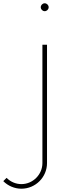

<svg xmlns="http://www.w3.org/2000/svg" viewBox="-248 -835 395 1168"><path d="M10 157C10 227 -48 285 -118 285C-152 285 -184 271 -208 247L-228 267C-199 296 -159 313 -118 313C-32 313 38 243 38 157V-563H10ZM24 -815C11 -815 0 -804 0 -791C0 -778 11 -767 24 -767C37 -767 48 -778 48 -791C48 -804 37 -815 24 -815Z"/></svg>

Font: MintSans
Style: ExtraLight
Weight: 200
Version: Version 1.0